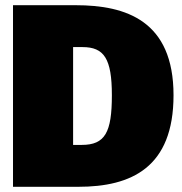

<svg xmlns="http://www.w3.org/2000/svg" viewBox="-20 -718 699 738"><path d="M271 -698H30V0H281C485 0 647 -74 647 -352C647 -638 465 -698 271 -698ZM297 -537C380 -537 410 -493 410 -352C410 -209 384 -161 294 -161H261V-537Z"/></svg>

Font: Fira Sans Ultra
Style: Regular
Weight: 950
Designer: Carrois Corporate & Edenspiekermann AG
Foundry: Carrois Corporate GbR & Edenspiekermann AG
Version: Version 4.203;PS 004.203;hotconv 1.0.88;makeotf.lib2.5.64775